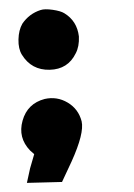

<svg xmlns="http://www.w3.org/2000/svg" viewBox="-20 -344 294 421"><path d="M69 -322Q78 -325 95.5 -322.5Q113 -320 121 -315Q149 -298 153 -264Q154 -242 146 -227Q129 -192 89 -191Q49 -190 28 -224Q20 -237 20.5 -257.5Q21 -278 29 -292Q44 -314 69 -322ZM78 -127Q105 -133 128.5 -119Q152 -105 159 -78Q165 -52 137 10L116 55L78 56L39 57L46 25L55 -6L46 -14Q19 -42 29.5 -79.5Q40 -117 78 -127Z"/></svg>

Font: FoundationOne
Style: Medium
Weight: 500
Version: Version 0.4